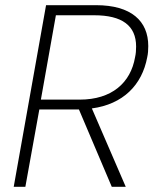

<svg xmlns="http://www.w3.org/2000/svg" viewBox="-20 -722 601 742"><path d="M33 0H78L132 -299H285L412 0H466L335 -303C455 -319 529 -393 549 -501C552 -514 553 -529 553 -544C553 -641 487 -702 351 -702H158ZM196 -663H344C452 -663 506 -623 506 -542C506 -527 505 -514 502 -501C485 -402 412 -337 288 -337H138Z"/></svg>

Font: Momo Neue ExtLt
Style: Italic
Weight: 200
Italic angle: -10°
Designer: Ninad Kale (Devanagari), Jonny Pinhorn (Latin)
Foundry: Indian Type Foundry
Version: 4.004